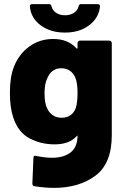

<svg xmlns="http://www.w3.org/2000/svg" viewBox="-20 -714 611 931"><path d="M368 -517H510Q515 -517 518.5 -513.5Q522 -510 522 -505V-58Q522 79 442.5 138Q363 197 242 197Q197 197 147 189Q137 188 137 176L142 52Q142 45 146 42.5Q150 40 156 42Q197 51 232 51Q289 51 322.5 25Q356 -1 356 -57Q356 -58 350 -52Q315 -14 245 -14Q179 -14 123.5 -43Q68 -72 44 -145Q28 -193 28 -263Q28 -340 47 -389Q71 -451 121.5 -488Q172 -525 238 -525Q310 -525 350 -480Q352 -478 354 -478.5Q356 -479 356 -482V-505Q356 -510 359.5 -513.5Q363 -517 368 -517ZM356 -264Q356 -309 346 -336Q337 -358 319.5 -370.5Q302 -383 277 -383Q230 -383 210 -336Q196 -309 196 -262Q196 -214 208 -190Q217 -169 235 -156Q253 -143 279 -143Q305 -143 322 -155.5Q339 -168 347 -189Q356 -216 356 -264ZM125 -682V-684Q125 -694 136 -694H218Q228 -694 230 -683Q234 -664 252 -652Q270 -640 295 -640Q320 -640 338 -651.5Q356 -663 361 -683Q363 -694 373 -694H453Q465 -694 465 -684Q460 -628 413 -592Q366 -556 295 -556Q225 -556 177.5 -591Q130 -626 125 -682Z"/></svg>

Font: BARLOWEXTRABOLD
Style: Regular
Weight: 800
Designer: Jeremy Tribby
Foundry: Tribby Type
Version: Version 1.422